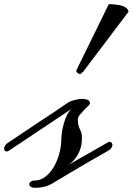

<svg xmlns="http://www.w3.org/2000/svg" viewBox="-42 -877 631 913"><path d="M328.1 -311Q328.1 -290.5 331.1 -280.8Q334 -271 337.6 -263.4Q341.3 -255.9 344.5 -246.8Q347.7 -237.8 347.7 -218.8Q347.7 -205.6 345 -189.2Q342.3 -172.9 335 -155.5Q327.6 -138.2 314.5 -121.3Q301.3 -104.5 280.8 -91.3L472.2 -200.7Q475.6 -202.6 479 -202.6Q484.4 -202.6 488.5 -198.5Q492.7 -194.3 492.7 -187.5Q492.7 -182.1 488 -174.3Q483.4 -166.5 472.2 -160.2Q412.1 -126 368.9 -100.8Q325.7 -75.7 295.2 -57.6Q264.6 -39.6 245.1 -27.6Q225.6 -15.6 212.4 -7.8Q189 6.3 168 11.2Q147 16.1 126.5 16.1Q110.8 16.1 103.8 10.7Q96.7 5.4 96.9 -1.2Q97.2 -7.8 104.5 -13.4Q111.8 -19 125.5 -19Q149.4 -19 171.9 -35.4Q194.3 -51.8 211.7 -79.8Q229 -107.9 239.5 -145.5Q250 -183.1 250 -225.1Q250 -231.4 252.7 -249.5Q255.4 -267.6 261.2 -288.6Q267.1 -309.6 276.6 -329.6Q286.1 -349.6 299.3 -359.9L0 -160.2Q-4.9 -156.7 -10.3 -156.7Q-15.6 -156.7 -19 -160.6Q-22.5 -164.6 -22.5 -170.4Q-22.5 -177.2 -17.3 -185.5Q-12.2 -193.8 0 -200.7Q78.6 -253.9 132.1 -289.3Q185.5 -324.7 219.2 -346.7L287.6 -393.1Q302.7 -399.4 319.3 -403.1Q335.9 -406.7 350.1 -406.7Q365.7 -406.7 375.7 -401.6Q385.7 -396.5 385.7 -385.3Q385.7 -381.3 376.7 -372.6Q367.7 -363.8 356.9 -352.8Q346.2 -341.8 337.2 -330.6Q328.1 -319.3 328.1 -311ZM475.1 -856.9Q476.6 -856.9 483.9 -856.9Q491.2 -856.9 501.5 -856Q511.7 -855 523.4 -853Q535.2 -851.1 544.9 -846.9Q554.7 -842.8 561.5 -836.4Q568.4 -830.1 568.8 -820.8L354 -536.6L340.8 -524.9Q332 -524.9 327.1 -529.8Q322.3 -534.7 319.8 -540Z"/></svg>

Font: Meddon
Style: Regular
Weight: 400
Designer: Vernon Adams
Foundry: Vernon Adams
Version: Version 1.000